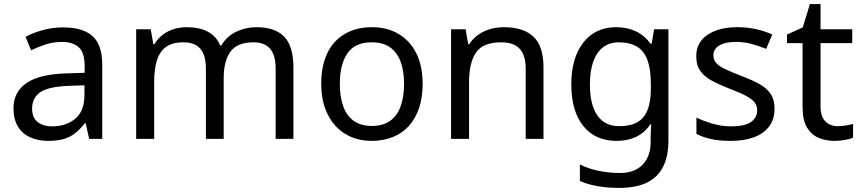

<svg xmlns="http://www.w3.org/2000/svg" viewBox="-20 -679 4214 939"><path d="M288 -545Q386 -545 433 -502Q480 -459 480 -365V0H416L399 -76H395Q372 -47 347.5 -27.5Q323 -8 291.5 1Q260 10 215 10Q167 10 128.5 -7Q90 -24 68 -59.5Q46 -95 46 -149Q46 -229 109 -272.5Q172 -316 303 -320L394 -323V-355Q394 -422 365 -448Q336 -474 283 -474Q241 -474 203 -461.5Q165 -449 132 -433L105 -499Q140 -518 188 -531.5Q236 -545 288 -545ZM314 -259Q214 -255 175.5 -227Q137 -199 137 -148Q137 -103 164.5 -82Q192 -61 235 -61Q303 -61 348 -98.5Q393 -136 393 -214V-262Z M1234 -546Q1325 -546 1370 -499.5Q1415 -453 1415 -349V0H1328V-345Q1328 -408 1301.5 -440Q1275 -472 1219 -472Q1141 -472 1107.5 -427Q1074 -382 1074 -296V0H987V-345Q987 -387 975 -415.5Q963 -444 939 -458Q915 -472 877 -472Q823 -472 792 -449.5Q761 -427 747.5 -384Q734 -341 734 -278V0H646V-536H717L730 -463H735Q752 -491 776.5 -509.5Q801 -528 831 -537Q861 -546 893 -546Q955 -546 996.5 -524Q1038 -502 1057 -456H1062Q1089 -502 1135.5 -524Q1182 -546 1234 -546Z M2047 -269Q2047 -202 2029.5 -150.5Q2012 -99 1979.5 -63Q1947 -27 1900.5 -8.5Q1854 10 1797 10Q1744 10 1699 -8.5Q1654 -27 1621 -63Q1588 -99 1569.5 -150.5Q1551 -202 1551 -269Q1551 -358 1581 -419.5Q1611 -481 1667 -513.5Q1723 -546 1800 -546Q1873 -546 1928.5 -513.5Q1984 -481 2015.5 -419.5Q2047 -358 2047 -269ZM1642 -269Q1642 -206 1658.5 -159.5Q1675 -113 1710 -88Q1745 -63 1799 -63Q1853 -63 1888 -88Q1923 -113 1939.5 -159.5Q1956 -206 1956 -269Q1956 -333 1939 -378Q1922 -423 1887.5 -447.5Q1853 -472 1798 -472Q1716 -472 1679 -418Q1642 -364 1642 -269Z M2444 -546Q2540 -546 2589 -499.5Q2638 -453 2638 -349V0H2551V-343Q2551 -408 2522 -440Q2493 -472 2431 -472Q2342 -472 2308 -422Q2274 -372 2274 -278V0H2186V-536H2257L2270 -463H2275Q2293 -491 2319.5 -509.5Q2346 -528 2378 -537Q2410 -546 2444 -546Z M2994 -546Q3047 -546 3089.5 -526Q3132 -506 3162 -465H3167L3179 -536H3249V9Q3249 85 3223 136.5Q3197 188 3144 214Q3091 240 3009 240Q2951 240 2902.5 231.5Q2854 223 2816 206V125Q2854 145 2905 156Q2956 167 3014 167Q3083 167 3122.5 126.5Q3162 86 3162 16V-5Q3162 -17 3163 -39.5Q3164 -62 3165 -71H3161Q3133 -30 3091.5 -10Q3050 10 2995 10Q2891 10 2832.5 -63Q2774 -136 2774 -267Q2774 -395 2832.5 -470.5Q2891 -546 2994 -546ZM3006 -472Q2961 -472 2929.5 -448Q2898 -424 2881.5 -378Q2865 -332 2865 -266Q2865 -167 2901.5 -114.5Q2938 -62 3008 -62Q3049 -62 3078 -72.5Q3107 -83 3126 -105.5Q3145 -128 3154 -163Q3163 -198 3163 -246V-267Q3163 -340 3146.5 -385Q3130 -430 3095 -451Q3060 -472 3006 -472Z M3768 -148Q3768 -96 3742 -61Q3716 -26 3668 -8Q3620 10 3554 10Q3498 10 3457.5 1Q3417 -8 3386 -24V-104Q3418 -88 3463.5 -74.5Q3509 -61 3556 -61Q3623 -61 3653 -82.5Q3683 -104 3683 -140Q3683 -160 3672 -176Q3661 -192 3632.5 -208Q3604 -224 3551 -244Q3499 -264 3462 -284Q3425 -304 3405 -332Q3385 -360 3385 -404Q3385 -472 3440.5 -509Q3496 -546 3586 -546Q3635 -546 3677.5 -536.5Q3720 -527 3757 -510L3727 -440Q3693 -454 3656 -464Q3619 -474 3580 -474Q3526 -474 3497.5 -456.5Q3469 -439 3469 -409Q3469 -387 3482 -371.5Q3495 -356 3525.5 -341.5Q3556 -327 3607 -307Q3658 -288 3694 -268Q3730 -248 3749 -219.5Q3768 -191 3768 -148Z M4077 -62Q4097 -62 4118 -65.5Q4139 -69 4152 -73V-6Q4138 1 4112 5.5Q4086 10 4062 10Q4020 10 3984.5 -4.5Q3949 -19 3927 -55Q3905 -91 3905 -156V-468H3829V-510L3906 -545L3941 -659H3993V-536H4148V-468H3993V-158Q3993 -109 4016.5 -85.5Q4040 -62 4077 -62Z"/></svg>

Font: ubangla25
Style: Book
Weight: 400
Designer: Jelle Bosma - Monotype Design Team
Foundry: Monotype Imaging Inc.
Version: Version 2.003